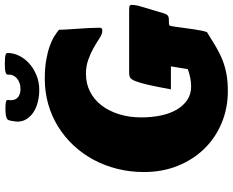

<svg xmlns="http://www.w3.org/2000/svg" viewBox="-103 -816 945 779"><g transform="rotate(-90 369.5 -426.5)"><path d="M61 -315.4Q61 -371.6 74 -423.1Q86.9 -474.6 110.8 -519.3Q134.8 -564 168.7 -600.3Q202.6 -636.7 244.6 -662.8Q286.6 -689 335.7 -703.1Q384.8 -717.3 439 -717.3Q481.9 -717.3 514.4 -711.7Q546.9 -706.1 571 -697.5Q595.2 -689 611.6 -678.7Q627.9 -668.5 638.7 -659.2Q638.2 -659.2 638.2 -655.8Q638.2 -648.4 639.4 -628.9Q640.6 -609.4 642.3 -585.4Q644 -561.5 645.3 -536.9Q646.5 -512.2 646.5 -494.1Q646.5 -491.2 644.5 -487.5Q642.6 -483.9 634.8 -483.9Q630.4 -483.9 624 -485.4Q613.8 -488.3 598.1 -498.8Q582.5 -509.3 561.8 -520.8Q541 -532.2 515.4 -541.3Q489.7 -550.3 459.5 -550.3Q419.4 -550.3 386.7 -533.4Q354 -516.6 331.1 -486.6Q308.1 -456.5 295.4 -415.3Q282.7 -374 282.7 -325.7Q282.7 -283.2 290.5 -246.1Q298.3 -209 314.2 -181.9Q330.1 -154.8 353.5 -139.2Q377 -123.5 408.7 -123.5Q439.5 -123.5 478.5 -136.7L489.7 -205.6H396.5Q407.2 -264.6 415 -298.3Q422.9 -332 429.7 -349.1Q436.5 -366.2 443.8 -370.6Q451.2 -375 460.9 -375H717.8Q729 -375 734.1 -373.5Q739.3 -372.1 739.3 -363.3Q739.3 -358.9 738.3 -352.8Q737.3 -346.7 735.8 -337.9L711.4 -255.9Q707 -240.2 704.1 -231.7Q701.2 -223.1 696.8 -219Q692.4 -214.8 684.8 -214.1Q677.2 -213.4 663.1 -213.4Q655.3 -213.4 653.8 -207Q652.3 -200.7 651.4 -193.8Q648.4 -172.4 645.5 -151.1Q642.6 -129.9 639.9 -111.6Q637.2 -93.3 634.3 -79.3Q631.3 -65.4 628.4 -59.1Q595.2 -38.1 568.1 -22.2Q541 -6.3 514.2 4.2Q487.3 14.6 457.5 20Q427.7 25.4 389.2 25.4Q320.3 25.4 260.3 0.5Q200.2 -24.4 156 -69.6Q111.8 -114.7 86.4 -177.2Q61 -239.7 61 -315.4ZM456.1 -866.2Q456.1 -869.1 457.5 -871.6Q459 -874 463.4 -875.7Q467.8 -877.4 476.6 -878.4Q485.4 -879.4 500 -879.4Q514.2 -879.4 522.9 -878.7Q531.7 -877.9 536.4 -876.5Q541 -875 542.5 -872.8Q543.9 -870.6 543.9 -867.2Q543.9 -843.8 532.5 -820.8Q521 -797.9 501 -780Q481 -762.2 453.6 -751Q426.3 -739.7 394.5 -739.7Q368.7 -739.7 345.2 -745.6Q321.8 -751.5 304.2 -762.9Q286.6 -774.4 276.1 -790.8Q265.6 -807.1 265.6 -828.6Q265.6 -833 266.4 -838.1Q267.1 -843.3 268.1 -849.6Q269.5 -856.9 270.8 -862.1Q272 -867.2 276.9 -870.4Q281.7 -873.5 291.5 -875.2Q301.3 -877 319.8 -877Q331.1 -877 337.6 -876.2Q344.2 -875.5 347.9 -874.3Q351.6 -873 352.5 -871.1Q353.5 -869.1 353.5 -867.2Q353.5 -866.2 353 -862.5Q352.5 -858.9 352.5 -854.5Q352.5 -848.1 354.5 -841.3Q356.4 -834.5 361.6 -828.9Q366.7 -823.2 375.5 -819.6Q384.3 -815.9 397.5 -815.9Q412.1 -815.9 423.1 -820.1Q434.1 -824.2 441.4 -830.8Q448.7 -837.4 452.4 -845Q456.1 -852.5 456.1 -859.9V-866.2Z"/></g></svg>

Font: Carter One
Style: Regular
Weight: 400
Designer: vernon adams
Foundry: vernon adams
Version: Version 1.000